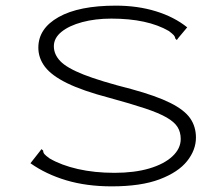

<svg xmlns="http://www.w3.org/2000/svg" viewBox="-20 -651 790 681"><path d="M376 10Q287 10 215 -11.5Q143 -33 88 -72L121 -114L127 -122L133 -117Q133 -110 137.5 -104.5Q142 -99 156 -89Q197 -65 256 -51.5Q315 -38 386 -38Q457 -38 509.5 -53.5Q562 -69 591.5 -96.5Q621 -124 621 -158Q621 -182 610 -200Q599 -218 571.5 -234Q544 -250 494.5 -266.5Q445 -283 368 -304Q273 -329 218 -356Q163 -383 139.5 -414Q116 -445 116 -482Q116 -550 188 -590.5Q260 -631 391 -631Q468 -631 533 -611Q598 -591 644 -554L613 -517L607 -509L602 -514Q601 -521 596.5 -526Q592 -531 579 -541Q503 -585 375 -585Q318 -585 271.5 -572.5Q225 -560 198 -538Q171 -516 171 -487Q171 -458 194 -434Q217 -410 276.5 -386.5Q336 -363 446 -335Q534 -311 584 -286Q634 -261 654.5 -231.5Q675 -202 675 -163Q675 -119 643.5 -79.5Q612 -40 546 -15Q480 10 376 10Z"/></svg>

Font: Inconsolata ExtraExpanded Light
Style: Regular
Weight: 300
Width: 8
Monospace: yes
Designer: Raph Levien, Cyreal, Brenton Simpson
Foundry: Raph Levien, Cyreal, Google
Version: Version 3.001; ttfautohint (v1.8.2.53-6de2)